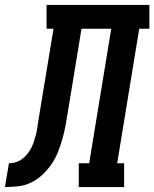

<svg xmlns="http://www.w3.org/2000/svg" viewBox="-76 -755 623 775"><path d="M-56 0 -40 -96Q-27 -96 -13 -100Q1 -104 12.5 -112.5Q24 -121 33.5 -132.5Q43 -144 49.5 -156.5Q56 -169 60.5 -182.5Q65 -196 68.5 -209.5Q72 -223 74 -236Q76 -249 78 -263L140 -639H112V-735H527V-639H486L397 -96H425V0H242V-96H284L373 -639H253L197 -298Q193 -271 188 -245Q183 -219 175.5 -193Q168 -167 158 -141.5Q148 -116 132 -92.5Q116 -69 95 -49.5Q74 -30 49 -18Q24 -6 -3 -3Q-30 0 -56 0Z"/></svg>

Font: Iosevka Curly Slab
Style: Bold Italic
Weight: 700
Italic angle: -9°
Monospace: yes
Designer: Belleve Invis
Foundry: Belleve Invis
Version: Version 22.1.2; ttfautohint (v1.8.4)